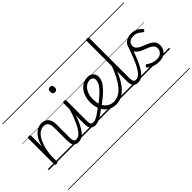

<svg xmlns="http://www.w3.org/2000/svg" viewBox="-137 -1550 2586 2586"><g transform="rotate(-45 1156.0 -257.5)"><path d="M552 17Q529 17 510.5 10.5Q492 4 480 -11Q468 -26 462 -49Q456 -72 456 -105V-344Q456 -386 447.5 -414Q439 -442 419.5 -456Q400 -470 367 -470Q335 -470 303.5 -452Q272 -434 243.5 -394Q215 -354 193 -289Q171 -224 160 -128V-4Q160 6 153 10.5Q146 15 132 15Q120 15 113.5 10.5Q107 6 107 -4V-496Q107 -506 113.5 -510.5Q120 -515 132 -515Q146 -515 153 -510.5Q160 -506 160 -496V-295Q177 -360 202 -403Q227 -446 256.5 -471.5Q286 -497 315.5 -508Q345 -519 372 -519Q410 -519 441.5 -503.5Q473 -488 491 -452Q509 -416 509 -354V-109Q509 -69 519 -50Q529 -31 558 -31Q568 -31 573 -23.5Q578 -16 577.5 -7Q577 2 570.5 9.5Q564 17 552 17ZM0 365H646V375H0ZM0 -20H646V0H0ZM0 -505H646V-500H0ZM0 -885H646V-875H0Z M551 17Q540 17 534.5 9.5Q529 2 529.5 -7Q530 -16 537 -23.5Q544 -31 557 -31Q586 -31 614 -52.5Q642 -74 669.5 -119Q697 -164 726 -234.5Q755 -305 785 -401Q788 -411 796.5 -412Q805 -413 812 -407.5Q819 -402 816 -391Q790 -293 762 -217Q734 -141 702 -89Q670 -37 633 -10Q596 17 551 17ZM646 365V375ZM646 -20V0ZM646 -505V-500ZM646 -885V-875Z M876 17Q852 17 833.5 10.5Q815 4 802.5 -11Q790 -26 784 -49Q778 -72 778 -105V-496Q778 -506 784.5 -510.5Q791 -515 803 -515Q817 -515 824 -510.5Q831 -506 831 -496V-109Q831 -69 841.5 -50Q852 -31 882 -31Q892 -31 896.5 -23.5Q901 -16 900 -7Q899 2 893 9.5Q887 17 876 17ZM802 -683Q780 -683 769.5 -695.5Q759 -708 759 -732Q759 -757 769.5 -769.5Q780 -782 802 -782Q824 -782 835 -769.5Q846 -757 846 -732Q846 -707 835 -695Q824 -683 802 -683ZM646 365H971V375H646ZM646 -20H971V0H646ZM646 -505H971V-500H646ZM646 -885H971V-875H646Z M876 17Q865 17 859.5 9.5Q854 2 854.5 -7Q855 -16 862 -23.5Q869 -31 882 -31Q901 -31 926.5 -41.5Q952 -52 988 -76Q1024 -100 1076 -140Q1084 -146 1091.5 -143.5Q1099 -141 1103.5 -133.5Q1108 -126 1107.5 -117.5Q1107 -109 1099 -102Q1044 -57 1002.5 -31Q961 -5 930.5 6Q900 17 876 17ZM971 365V375ZM971 -20V0ZM971 -505V-500ZM971 -885V-875Z M1090 -146Q1146 -189 1187.5 -226Q1229 -263 1256.5 -295Q1284 -327 1297 -355.5Q1310 -384 1310 -410Q1310 -441 1292 -455.5Q1274 -470 1244 -470Q1215 -470 1188 -454.5Q1161 -439 1140 -411Q1119 -383 1107 -344.5Q1095 -306 1095 -260Q1095 -199 1109.5 -155.5Q1124 -112 1149.5 -84.5Q1175 -57 1206.5 -44Q1238 -31 1271 -31Q1281 -31 1286.5 -23.5Q1292 -16 1292 -7Q1292 2 1286.5 9.5Q1281 17 1271 17Q1199 17 1147 -17Q1095 -51 1067 -113Q1039 -175 1039 -257Q1039 -306 1053.5 -353Q1068 -400 1095.5 -437.5Q1123 -475 1162.5 -497Q1202 -519 1252 -519Q1292 -519 1317 -504.5Q1342 -490 1354 -466.5Q1366 -443 1366 -415Q1366 -382 1351.5 -348Q1337 -314 1307 -278Q1277 -242 1231 -201.5Q1185 -161 1123 -115ZM971 365H1459V375H971ZM971 -20H1459V0H971ZM971 -505H1459V-500H971ZM971 -885H1459V-875H971Z M1270 17Q1262 17 1257.5 9.5Q1253 2 1253 -7Q1253 -16 1257.5 -23.5Q1262 -31 1270 -31Q1321 -31 1366 -55Q1411 -79 1451.5 -127Q1492 -175 1528.5 -245.5Q1565 -316 1598 -410Q1602 -419 1610.5 -419.5Q1619 -420 1626 -414.5Q1633 -409 1630 -399Q1601 -305 1565 -228.5Q1529 -152 1484 -97Q1439 -42 1386 -12.5Q1333 17 1270 17ZM1459 365V375ZM1459 -20V0ZM1459 -505V-500ZM1459 -885V-875Z M1688 17Q1664 17 1645.5 10.5Q1627 4 1615 -11Q1603 -26 1597 -49Q1591 -72 1591 -105V-871Q1591 -881 1597.5 -885.5Q1604 -890 1616 -890Q1630 -890 1637 -885.5Q1644 -881 1644 -871V-109Q1644 -69 1654.5 -50Q1665 -31 1694 -31Q1703 -31 1708 -23.5Q1713 -16 1712 -7Q1711 2 1705 9.5Q1699 17 1688 17ZM1459 365H1783V375H1459ZM1459 -20H1783V0H1459ZM1459 -505H1783V-500H1459ZM1459 -885H1783V-875H1459Z M1688 17Q1677 17 1672.5 9.5Q1668 2 1669 -7Q1670 -16 1676.5 -23.5Q1683 -31 1694 -31Q1725 -31 1754 -56Q1783 -81 1811.5 -130.5Q1840 -180 1869.5 -252.5Q1899 -325 1932 -421Q1936 -432 1946 -432.5Q1956 -433 1964 -426Q1972 -419 1968 -409Q1942 -329 1917 -263Q1892 -197 1866 -144.5Q1840 -92 1812.5 -56Q1785 -20 1754 -1.5Q1723 17 1688 17ZM1783 365H1833V375H1783ZM1783 -20H1833V0H1783ZM1783 -505H1833V-500H1783ZM1783 -885H1833V-875H1783Z M2087 19Q2045 19 2011.5 10Q1978 1 1954.5 -12Q1931 -25 1916 -37Q1908 -44 1908 -52.5Q1908 -61 1916 -70Q1923 -79 1930.5 -80.5Q1938 -82 1947 -74Q1973 -54 2008.5 -40Q2044 -26 2088 -26Q2122 -26 2146.5 -38.5Q2171 -51 2184.5 -73Q2198 -95 2198 -124Q2198 -157 2178.5 -177.5Q2159 -198 2128 -212Q2097 -226 2062 -239Q2027 -252 1996 -269.5Q1965 -287 1945.5 -314.5Q1926 -342 1926 -386Q1926 -424 1946 -454Q1966 -484 2002 -501.5Q2038 -519 2087 -519Q2124 -519 2153.5 -508Q2183 -497 2205.5 -480.5Q2228 -464 2241 -447Q2248 -439 2246.5 -432Q2245 -425 2236 -418Q2229 -412 2221.5 -412Q2214 -412 2206 -419Q2178 -446 2150 -459.5Q2122 -473 2085 -473Q2036 -473 2007.5 -451Q1979 -429 1979 -388Q1979 -355 1999 -334.5Q2019 -314 2050 -300Q2081 -286 2116 -272.5Q2151 -259 2182 -242Q2213 -225 2232.5 -198Q2252 -171 2252 -129Q2252 -93 2234 -58.5Q2216 -24 2180 -2.5Q2144 19 2087 19ZM1833 365H2312V375H1833ZM1833 -20H2312V0H1833ZM1833 -505H2312V-500H1833ZM1833 -885H2312V-875H1833Z"/></g></svg>

Font: Playwrite GB S Guides
Style: Regular
Weight: 400
Designer: Veronika Burian, José Scaglione
Foundry: TypeTogether
Version: Version 1.003